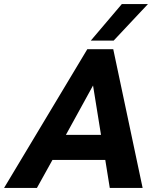

<svg xmlns="http://www.w3.org/2000/svg" viewBox="-81 -921 790 941"><path d="M347 -680H474L618 0H457L435 -137H176L100 0H-61ZM414 -260 375 -502 242 -260ZM516 -901H644L476 -722H364Z"/></svg>

Font: Teachers
Style: Bold Italic
Weight: 700
Designer: Alfredo Marco Pradil & Chank Diesel
Version: Version 0.009